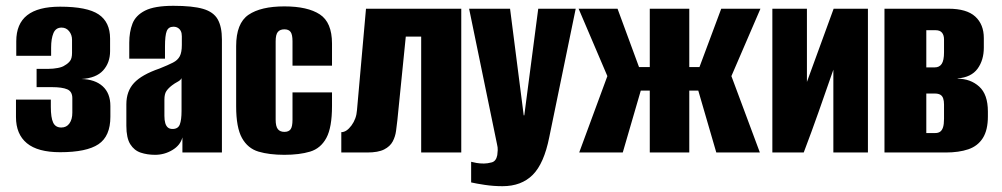

<svg xmlns="http://www.w3.org/2000/svg" viewBox="-20 -525 3450 661"><path d="M187 -1Q110 -1 72.5 -32Q35 -63 35 -122V-182H155V-157Q155 -120 163 -103Q171 -86 191 -86Q209 -86 219 -100Q229 -114 229 -137V-187Q229 -210 211.5 -217.5Q194 -225 159 -225H106V-288H148Q163 -288 179 -291Q195 -294 203 -300Q214 -306 221 -315Q228 -324 228 -343V-388Q228 -405 218 -417.5Q208 -430 192 -430Q172 -430 164 -411Q156 -392 156 -361V-333H36V-383Q36 -443 73.5 -472.5Q111 -502 187 -502Q280 -502 319.5 -475.5Q359 -449 359 -392V-349Q359 -309 335 -282.5Q311 -256 260 -253Q307 -252 333.5 -228Q360 -204 360 -160V-123Q360 -56 319 -28.5Q278 -1 187 -1Z M514 8Q487 8 464.5 0.5Q442 -7 428.5 -28.5Q415 -50 415 -92V-166Q415 -211 441.5 -239.5Q468 -268 529 -289Q559 -301 575.5 -309.5Q592 -318 599 -331.5Q606 -345 606 -370V-400Q606 -411 602.5 -418Q599 -425 592.5 -429Q586 -433 577 -433Q560 -433 554 -418Q548 -403 548 -365V-323H425V-378Q425 -415 436 -443.5Q447 -472 479.5 -488.5Q512 -505 577 -505Q643 -505 679 -494.5Q715 -484 729.5 -458.5Q744 -433 744 -389V0H608V-52Q601 -25 573.5 -8.5Q546 8 514 8ZM574 -81Q593 -81 599 -96.5Q605 -112 605 -143V-256Q602 -249 591.5 -243.5Q581 -238 572 -231Q559 -221 552.5 -211Q546 -201 546 -182V-126Q546 -111 549 -101Q552 -91 558 -86Q564 -81 574 -81Z M959 8Q907 8 870 -3Q833 -14 813 -50Q793 -86 793 -159V-366Q793 -445 835.5 -474Q878 -503 959 -503Q1039 -503 1081 -475.5Q1123 -448 1123 -375V-299H987V-383Q987 -406 980.5 -415Q974 -424 959 -424Q944 -424 936.5 -415Q929 -406 929 -383V-113Q929 -90 936.5 -80.5Q944 -71 959 -71Q974 -71 980.5 -80Q987 -89 987 -113V-207H1123V-160Q1123 -86 1103.5 -50Q1084 -14 1047.5 -3Q1011 8 959 8Z M1155 0V-70Q1173 -70 1190 -93Q1207 -116 1209 -146L1240 -495H1568V0H1430V-399H1377L1348 -111Q1346 -94 1343.5 -74.5Q1341 -55 1332 -38Q1323 -21 1302.5 -10.5Q1282 0 1244 0Z M1710 116Q1679 116 1649 111.5Q1619 107 1602 103V32Q1609 34 1620.5 36Q1632 38 1646 38Q1658 38 1673 34Q1688 30 1692 9Q1693 1 1693.5 -8Q1694 -17 1691 -29L1595 -495H1736L1783 -128H1785L1833 -495H1962L1871 -53Q1853 38 1814 77Q1775 116 1710 116Z M1974 0 2071 -263 1972 -495H2106L2180 -294H2217V-495H2353V-294H2388L2463 -495H2598L2498 -263L2596 0H2446L2384 -213H2353V0H2217V-213H2186L2124 0Z M2639 0V-495H2758V-243L2850 -495H2968V0H2849V-285Q2824 -213 2799 -142Q2774 -71 2747 0Z M3025 0V-495H3245Q3308 -495 3337.5 -468Q3367 -441 3367 -394V-361Q3367 -318 3345.5 -288.5Q3324 -259 3277 -255V-254Q3321 -254 3351 -227Q3381 -200 3381 -141V-124Q3381 -77 3363.5 -49.5Q3346 -22 3313.5 -11Q3281 0 3236 0ZM3169 -67H3200Q3210 -67 3216.5 -71.5Q3223 -76 3226.5 -86.5Q3230 -97 3230 -116V-165Q3230 -178 3227 -186.5Q3224 -195 3217 -199Q3210 -203 3198 -203H3169ZM3169 -293H3198Q3214 -293 3222 -305Q3230 -317 3230 -345V-389Q3230 -404 3223 -412.5Q3216 -421 3201 -421H3169Z"/></svg>

Font: Alumni Sans ExtraBold
Style: Regular
Weight: 800
Designer: Robert E. Leuschke
Foundry: Robert E. Leuschke
Version: Version 1.018